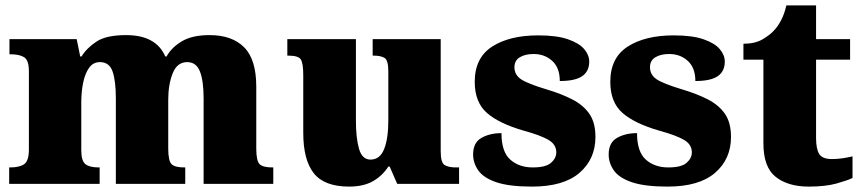

<svg xmlns="http://www.w3.org/2000/svg" viewBox="-20 -681 3195 711"><path d="M14 0V-61H18Q52 -61 69.5 -73Q87 -85 87 -128V-417Q87 -458 69.5 -469Q52 -480 19 -480H15V-536H264L277 -472H282Q302 -504 338 -527.5Q374 -551 447 -551Q558 -551 592 -472H597Q614 -504 652.5 -527.5Q691 -551 756 -551Q839 -551 884 -506Q929 -461 929 -360V-131Q929 -85 941.5 -73Q954 -61 988 -61H992V0H734V-317Q734 -381 720.5 -416Q707 -451 673 -451Q636 -451 619.5 -409.5Q603 -368 603 -312V-131Q603 -85 615.5 -73Q628 -61 662 -61H666V0H409V-317Q409 -381 397 -416Q385 -451 350 -451Q325 -451 310 -430Q295 -409 288 -375Q281 -341 281 -301V-125Q281 -85 296.5 -73Q312 -61 345 -61H349V0Z M1273 10Q1181 10 1142 -39.5Q1103 -89 1103 -189V-402Q1103 -445 1094.5 -460Q1086 -475 1048 -475H1044V-536H1298V-234Q1298 -170 1309.5 -130Q1321 -90 1352 -90Q1387 -90 1402.5 -129Q1418 -168 1418 -235V-417Q1418 -458 1404 -466.5Q1390 -475 1364 -475H1360V-536H1612V-121Q1612 -78 1627 -69.5Q1642 -61 1668 -61H1680V0H1451L1423 -64H1418Q1396 -30 1361 -10Q1326 10 1273 10Z M1950 10Q1866 10 1818.5 -6Q1771 -22 1751.5 -49.5Q1732 -77 1732 -109Q1732 -153 1763 -170.5Q1794 -188 1837 -188Q1837 -119 1869.5 -90Q1902 -61 1953 -61Q2001 -61 2020.5 -78Q2040 -95 2040 -117Q2040 -146 2011 -163Q1982 -180 1920 -197Q1829 -223 1783.5 -262.5Q1738 -302 1738 -378Q1738 -467 1802.5 -508.5Q1867 -550 1973 -550Q2042 -550 2083.5 -535.5Q2125 -521 2143.5 -499Q2162 -477 2162 -453Q2162 -417 2136 -399Q2110 -381 2053 -381Q2053 -430 2025 -455.5Q1997 -481 1956 -481Q1925 -481 1905 -469Q1885 -457 1885 -432Q1885 -404 1909.5 -387.5Q1934 -371 2004 -350Q2058 -334 2099 -313Q2140 -292 2162.5 -259.5Q2185 -227 2185 -174Q2185 -92 2126 -41Q2067 10 1950 10Z M2452 10Q2368 10 2320.5 -6Q2273 -22 2253.5 -49.5Q2234 -77 2234 -109Q2234 -153 2265 -170.5Q2296 -188 2339 -188Q2339 -119 2371.5 -90Q2404 -61 2455 -61Q2503 -61 2522.5 -78Q2542 -95 2542 -117Q2542 -146 2513 -163Q2484 -180 2422 -197Q2331 -223 2285.5 -262.5Q2240 -302 2240 -378Q2240 -467 2304.5 -508.5Q2369 -550 2475 -550Q2544 -550 2585.5 -535.5Q2627 -521 2645.5 -499Q2664 -477 2664 -453Q2664 -417 2638 -399Q2612 -381 2555 -381Q2555 -430 2527 -455.5Q2499 -481 2458 -481Q2427 -481 2407 -469Q2387 -457 2387 -432Q2387 -404 2411.5 -387.5Q2436 -371 2506 -350Q2560 -334 2601 -313Q2642 -292 2664.5 -259.5Q2687 -227 2687 -174Q2687 -92 2628 -41Q2569 10 2452 10Z M2975 10Q2898 10 2852.5 -26Q2807 -62 2807 -150V-460H2733V-519Q2776 -519 2804 -535.5Q2832 -552 2846 -568Q2860 -582 2872.5 -606Q2885 -630 2892 -661H3002V-536H3128V-460H3002V-170Q3002 -130 3013.5 -111Q3025 -92 3061 -92Q3081 -92 3101 -95Q3121 -98 3137 -102V-22Q3119 -13 3078 -1.5Q3037 10 2975 10Z"/></svg>

Font: Noto Serif Telugu Black
Style: Regular
Weight: 900
Designer: Jelle Bosma - Monotype Design Team
Foundry: Monotype Imaging Inc.
Version: Version 2.005; ttfautohint (v1.8.4.7-5d5b)